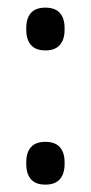

<svg xmlns="http://www.w3.org/2000/svg" viewBox="-20 -479 240 508"><path d="M100.1 9.5Q74.3 9.5 61.9 -4.8Q49.5 -19.1 49.5 -44.9V-49.9Q49.5 -75.6 61.9 -89.7Q74.3 -103.7 100.1 -103.7Q125.7 -103.7 138.3 -89.7Q150.9 -75.6 150.9 -49.9V-44.9Q150.9 -19.1 138.3 -4.8Q125.7 9.5 100.1 9.5ZM100.1 -345.6Q74.3 -345.6 61.9 -360Q49.5 -374.3 49.5 -400V-405Q49.5 -430.8 61.9 -444.8Q74.3 -458.8 100.1 -458.8Q125.7 -458.8 138.3 -444.8Q150.9 -430.8 150.9 -405V-400Q150.9 -374.3 138.3 -360Q125.7 -345.6 100.1 -345.6Z"/></svg>

Font: Anek Gujarati Medium
Style: Regular
Weight: 500
Designer: Mrunmayee Ghaisas (Gujarati), Yesha Goshar (Latin)
Foundry: Ek Type
Version: Version 1.003